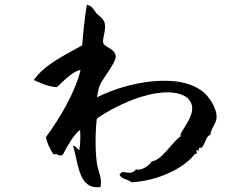

<svg xmlns="http://www.w3.org/2000/svg" viewBox="-20 -791 1040 813"><path d="M897 -293C899 -336 861 -386 839 -403C797 -436 740 -449 678 -449C575 -450 460 -415 391 -379C394 -400 396 -412 402 -428C414 -458 471 -526 470 -551C469 -584 427 -589 418 -607C410 -622 431 -661 423 -694C419 -711 399 -725 392 -731C381 -741 373 -767 348 -771C338 -717 333 -658 328 -599C253 -556 171 -520 123 -452C159 -437 180 -425 221 -422C250 -449 289 -490 321 -495C301 -405 232 -287 174 -210C180 -185 191 -159 207 -137C227 -144 227 -125 246 -136C265 -173 293 -222 319 -241C321 -222 321 -185 316 -156C305 -160 303 -173 289 -174C304 -127 309 -69 331 -33C346 -9 368 6 405 1C415 -30 394 -70 390 -101C382 -160 384 -239 390 -289C430 -317 500 -356 574 -380C620 -394 667 -403 710 -399C733 -397 762 -388 776 -374C797 -352 797 -328 789 -305C778 -272 751 -240 742 -217H749C703 -186 671 -116 622 -107C612 -89 576 -66 556 -74C537 -49 515 -64 498 -62C491 -63 494 -54 486 -55C491 -30 522 -34 536 -19C648 -25 759 -78 805 -139C822 -139 808 -151 813 -156L823 -153C819 -171 829 -162 835 -167C851 -185 851 -214 871 -220C871 -244 896 -267 897 -293Z"/></svg>

Font: Yuji Syuku Std R
Style: Regular
Weight: 400
Designer: Kataoka Yuji
Foundry: Kinuta Font Factory
Version: Version 3.000;hotconv 1.0.111;makeotfexe 2.5.65597